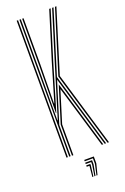

<svg xmlns="http://www.w3.org/2000/svg" viewBox="-178 -853 684 1054"><g transform="rotate(-20 164.0 -326.0)"><path d="M86 0V-800H94V-516L93 -209.5H95L187.5 -511.5L277 -800H285.2L172 -434L301.2 0H293L167.8 -420.2L94 -182.5V0ZM102 0V-181.2L167.5 -392.8L284.5 0H276.2L167.2 -365.2L110 -180V0ZM70 0V-800H78V0ZM309.8 0 180.2 -434 293.8 -800H302L188.8 -434L318 0ZM99 -249.2 102 -522V-800H110V-528.8L107 -303.2H109L176 -529L260 -800H268.5L182 -520.8L101 -249.2ZM191 148.5 205 85V53H157V45H213V85L197 148.5ZM167 148.5 173 85H157V77H181V85L173 148.5ZM179 148.5 189 85V69H157V61H197V85L185 148.5Z"/></g></svg>

Font: Big Shoulders Inline Text SC Thin
Style: Regular
Weight: 100
Designer: Patric King
Foundry: XO Type Co
Version: Version 2.002